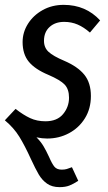

<svg xmlns="http://www.w3.org/2000/svg" viewBox="-33 -558 445 790"><path d="M341 -163Q341 -111 316.5 -71.5Q292 -32 251 -10Q210 12 161 12Q140 12 117 7Q135 25 146 43.5Q157 62 169 88Q181 116 191 128Q201 140 221 140Q233 140 241.5 137.5Q250 135 263 130L289 186Q269 199 252.5 205.5Q236 212 212 212Q181 212 160.5 197.5Q140 183 126.5 160Q113 137 94 96Q69 41 46.5 4.5Q24 -32 -13 -63L31 -110Q63 -85 91 -72Q119 -59 154 -59Q202 -59 226.5 -88.5Q251 -118 251 -156Q251 -191 233 -210Q215 -229 166 -250Q111 -273 85.5 -304Q60 -335 60 -385Q60 -425 82 -460Q104 -495 142.5 -516.5Q181 -538 229 -538Q320 -538 379 -474L337 -424Q312 -446 286.5 -457Q261 -468 231 -468Q194 -468 171 -447Q148 -426 148 -390Q148 -362 167 -344.5Q186 -327 231 -308Q287 -284 314 -250.5Q341 -217 341 -163Z"/></svg>

Font: Fira Sans Extra Condensed
Style: Italic
Weight: 400
Width: 3
Italic angle: -8°
Designer: Carrois Corporate & Edenspiekermann AG
Foundry: Carrois Corporate GbR & Edenspiekermann AG
Version: Version 4.203